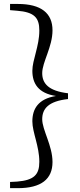

<svg xmlns="http://www.w3.org/2000/svg" viewBox="-20 -723 413 991"><path d="M331 -211.7V-241.6C231 -253.6 197.9 -291.6 197.9 -345.6C197.9 -402.6 251 -480.6 251 -566.6C251 -654.6 193 -702.6 72 -702.6H31.9V-670.6L68 -667.6C156.1 -660.6 183 -632.6 183 -565.6C183 -484.6 147 -413.6 147 -357.6C147 -292.7 177 -241.6 268.9 -227.6C177 -212.7 147 -160.6 147 -96.7C147 -39.6 183 31.3 183 112.3C183 178.2 156 207.2 68 214.3L31.9 216.2V248.2H72C193 248.2 251 201.3 251 113.3C251 28.3 198 -51.7 197.9 -107.7C197.9 -162.7 231 -200.7 331 -211.7Z"/></svg>

Font: YuFanDanQingSong
Style: Regular
Weight: 100
Foundry: 余繁
Version: Version 1.0